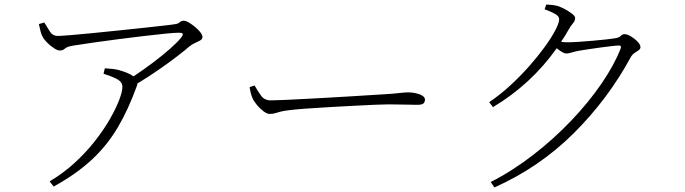

<svg xmlns="http://www.w3.org/2000/svg" viewBox="-20 -784 3010 844"><path d="M150.9 -678.2 174.8 -685.1Q188 -662.6 200 -644.3Q211.9 -626 232.9 -626Q246.1 -626 285.4 -629.2Q324.7 -632.3 379.2 -637.7Q433.6 -643.1 492.9 -649.2Q552.2 -655.3 606.4 -661.1Q660.6 -667 699.7 -671.4Q738.8 -675.8 752 -678.2Q763.2 -679.7 770.3 -686.3Q777.3 -692.9 788.1 -692.9Q798.8 -692.9 818.6 -679.7Q838.4 -666.5 854.2 -649.7Q870.1 -632.8 870.1 -622.1Q870.1 -612.3 860.6 -606.7Q851.1 -601.1 838.1 -595.5Q825.2 -589.8 814 -581.1Q793.5 -563 757.1 -535.2Q720.7 -507.3 675.5 -476.1Q630.4 -444.8 584 -417Q584 -412.6 581.1 -404.8Q544.4 -303.2 498 -224.4Q451.7 -145.5 383.8 -82.3Q315.9 -19 215.8 36.1L198.2 13.2Q257.8 -22 307.9 -67.9Q357.9 -113.8 397 -163.6Q436 -213.4 462.9 -260.3Q489.7 -307.1 503.9 -344.5Q518.1 -381.8 518.1 -401.9Q518.1 -424.3 492.9 -437Q467.8 -449.7 435.1 -460L440.9 -483.9Q464.4 -482.4 477.5 -480.7Q490.7 -479 502 -476.1Q521.5 -470.7 538.3 -463.9Q555.2 -457 566.9 -448.2Q608.9 -476.1 651.1 -507.8Q693.4 -539.6 726.6 -568.8Q759.8 -598.1 775.9 -618.2Q785.6 -631.3 783.2 -635.7Q780.8 -640.1 765.1 -640.1Q749.5 -640.1 708.7 -636.2Q668 -632.3 613 -625.7Q558.1 -619.1 499 -611.6Q439.9 -604 387.2 -596.4Q334.5 -588.9 298.8 -583Q279.3 -579.6 271.7 -574.7Q264.2 -569.8 259 -565.9Q253.9 -562 243.2 -562Q232.9 -562 217.8 -571.8Q202.6 -581.5 188.2 -595.7Q173.8 -609.9 167 -623Q160.2 -635.7 157.5 -649.4Q154.8 -663.1 150.9 -678.2Z M1077.1 -400.9 1099.1 -408.2Q1112.8 -383.8 1127.7 -363.3Q1142.6 -342.8 1170.4 -342.8Q1190.9 -342.8 1231.9 -344.7Q1272.9 -346.7 1325.2 -349.4Q1377.4 -352.1 1432.1 -355.2Q1486.8 -358.4 1535.4 -361.3Q1584 -364.3 1618.2 -366.5Q1652.3 -368.7 1662.1 -369.1Q1712.4 -372.1 1734.6 -375Q1756.8 -377.9 1776.4 -377.9Q1791 -377.9 1807.9 -374.3Q1824.7 -370.6 1836.4 -363.5Q1848.1 -356.4 1848.1 -346.2Q1848.1 -336.4 1842 -329.8Q1835.9 -323.2 1813 -323.2Q1788.6 -323.2 1759.8 -324.2Q1731 -325.2 1688 -325.2Q1670.9 -325.2 1628.4 -323.5Q1585.9 -321.8 1531.2 -318.8Q1476.6 -315.9 1420.7 -312.7Q1364.7 -309.6 1319.6 -306.2Q1274.4 -302.7 1252.4 -299.8Q1226.6 -296.9 1212.4 -293Q1198.2 -289.1 1188.2 -286.1Q1178.2 -283.2 1165 -283.2Q1153.8 -283.2 1138.2 -294.9Q1122.6 -306.6 1108.9 -323.2Q1095.2 -339.8 1089.4 -354Q1084 -366.7 1081.8 -377.4Q1079.6 -388.2 1077.1 -400.9Z M2374 -743.2 2381.3 -764.2Q2394 -763.2 2408.4 -762Q2422.9 -760.7 2437 -755.9Q2451.2 -750.5 2467.8 -741.2Q2484.4 -731.9 2496.3 -722.2Q2508.3 -712.4 2508.3 -705.1Q2508.3 -692.9 2499.3 -682.4Q2490.2 -671.9 2479 -652.8Q2471.7 -639.6 2463.4 -626.2Q2455.1 -612.8 2446.3 -600.1Q2454.6 -599.1 2460.9 -598.6Q2467.3 -598.1 2473.1 -598.1Q2493.7 -598.1 2524.2 -600.1Q2554.7 -602.1 2586.9 -605Q2619.1 -607.9 2644.5 -610.6Q2669.9 -613.3 2680.2 -615.2Q2702.1 -618.2 2708.5 -626Q2714.8 -633.8 2726.1 -633.8Q2737.3 -633.8 2753.7 -624Q2770 -614.3 2782.7 -600.8Q2795.4 -587.4 2795.4 -577.1Q2795.4 -568.8 2787.4 -563.2Q2779.3 -557.6 2769 -550.8Q2758.8 -543.9 2752.4 -532.2Q2652.3 -347.7 2501.7 -198Q2351.1 -48.3 2153.3 40L2137.2 16.1Q2234.4 -33.7 2324.7 -103.8Q2415 -173.8 2491.5 -254.2Q2567.9 -334.5 2623.8 -416Q2679.7 -497.6 2708 -569.8Q2713.4 -584 2701.2 -584Q2692.9 -584 2670.4 -581.5Q2647.9 -579.1 2619.6 -575.2Q2591.3 -571.3 2565.7 -567.4Q2540 -563.5 2525.4 -561Q2509.3 -558.1 2494.1 -553.5Q2479 -548.8 2470.2 -548.8Q2461.4 -548.8 2450.4 -555.4Q2439.5 -562 2427.2 -571.8Q2314.9 -413.6 2147 -313L2130.4 -335Q2176.3 -365.7 2221.2 -406.7Q2266.1 -447.8 2305.2 -491.9Q2344.2 -536.1 2374.3 -577.4Q2404.3 -618.7 2421.1 -651.1Q2438 -683.6 2438 -700.2Q2438 -712.9 2419.7 -723.1Q2401.4 -733.4 2374 -743.2Z"/></svg>

Font: Source Han Serif CN ExtraLight
Style: Regular
Weight: 250
Designer: Ryoko NISHIZUKA  (kana & ideographs); Frank Grießhammer (Latin, Greek & Cyrillic); Wenlong ZHANG  (bopomofo); Sandoll Co
Foundry: Adobe Systems Incorporated
Version: Version 1.001;PS 1.001;hotconv 16.6.54;makeotf.lib2.5.65590